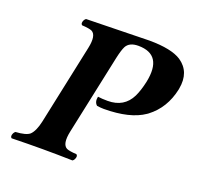

<svg xmlns="http://www.w3.org/2000/svg" viewBox="-117 -779 931 906"><g transform="rotate(20 348.5 -326.0)"><path d="M484.9 -653.8Q595.7 -653.3 645 -621.1Q710 -577.1 693.8 -489.3Q693.4 -485.8 692.9 -483.9Q671.9 -385.3 598.6 -329.6Q594.7 -326.7 592.3 -325.2Q522.9 -277.3 392.1 -276.9Q376 -276.9 357.4 -279.8Q340.8 -293.9 346.7 -321.8Q367.7 -318.8 396 -318.8Q478.5 -318.8 512.7 -388.2Q527.8 -419.4 538.1 -466.8Q567.9 -612.3 444.3 -612.8Q399.4 -612.8 383.8 -584Q374.5 -565.9 365.2 -523.9L279.8 -122.1Q265.6 -55.2 293.9 -40.5Q307.6 -34.2 343.8 -32.2Q353.5 -25.4 345.2 -7.8Q341.3 -1 336.4 2Q256.8 0 185.1 0Q111.3 0 30.8 2Q21 -4.9 29.3 -22.5Q33.2 -29.3 37.6 -32.2Q89.8 -35.2 107.9 -50.8Q128.9 -70.8 140.1 -122.1L225.1 -522.9Q239.3 -589.8 211.4 -604.5Q197.8 -610.8 161.1 -612.8Q151.4 -619.6 159.7 -637.2Q163.6 -644 168.5 -647Q188.5 -647 326.7 -650.4Q464.4 -653.8 484.9 -653.8Z"/></g></svg>

Font: Linux Libertine Slanted O
Style: Bold Slanted
Weight: 700
Designer: Philipp H. Poll
Foundry: Philipp H. Poll
Version: Version 5.0.0